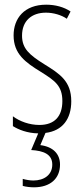

<svg xmlns="http://www.w3.org/2000/svg" viewBox="-20 -559 357 819"><path d="M236 143C236 98 207 67 152 60L174 8C247 -1 284 -52 284 -127C284 -213 235 -244 169 -285C105 -325 74 -352 74 -407C74 -470 115 -505 176 -505C208 -505 242 -495 265 -479L281 -510C253 -529 216 -539 177 -539C84 -539 38 -481 38 -408C38 -329 88 -293 155 -252C214 -215 246 -193 246 -128C246 -63 213 -26 148 -26C106 -26 64 -41 35 -63V-21C59 -6 96 9 143 10L113 81C166 84 203 99 203 143C203 187 168 211 122 211C109 211 90 208 77 204V234C91 238 110 240 125 240C194 240 236 203 236 143Z"/></svg>

Font: Noto Sans Armenian ExtraCondensed ExtraLight
Style: Regular
Weight: 200
Width: 2
Designer: Monotype Design Team
Foundry: Monotype Imaging Inc.
Version: Version 2.008